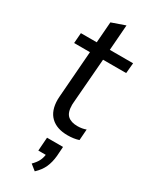

<svg xmlns="http://www.w3.org/2000/svg" viewBox="-235 -714 819 1029"><g transform="rotate(30 175.0 -199.5)"><path d="M179 -164 178 -147Q178 -100 199 -81Q220 -62 259 -62Q288 -62 312 -71L307 -3Q277 7 238 7Q171 7 134 -28.5Q97 -64 97 -133Q97 -146 98 -153L120 -439H22L27 -503H125L135 -632L218 -661L206 -503H350L344 -439H201ZM249 73 245 131Q241 172 227 203Q213 234 183 262L148 234Q168 214 177.5 196Q187 178 190 156H144L150 73Z"/></g></svg>

Font: Muli
Style: Italic
Weight: 400
Italic angle: -4.541°
Designer: Vernon Adams
Foundry: Vernon Adams
Version: Version 2.001